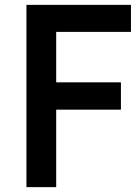

<svg xmlns="http://www.w3.org/2000/svg" viewBox="-20 -770 575 790"><path d="M518.8 -638.8H211.2V-431.2H477.5V-318.8H211.2V0H88.8V-750H518.8Z"/></svg>

Font: Now Alt Medium
Style: Regular
Weight: 500
Designer: Alfredo Marco Pradil
Foundry: Alfredo Marco Pradil
Version: Version 1.002;PS 001.002;hotconv 1.0.88;makeotf.lib2.5.64775